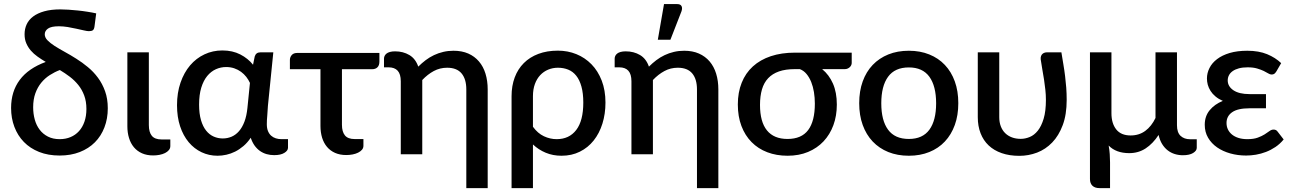

<svg xmlns="http://www.w3.org/2000/svg" viewBox="-20 -772 6467 961"><path d="M453 -639.5 461.5 -705C448.2 -708 433.6 -710.8 417.7 -713.2C401.9 -715.8 385.9 -717.8 369.7 -719.5C353.6 -721.2 337.9 -722.5 322.8 -723.5C307.6 -724.5 294 -725 282 -725C251 -725 224.2 -721.8 201.8 -715.5C179.2 -709.2 160.7 -700.5 146 -689.5C131.3 -678.5 120.5 -665.4 113.5 -650.2C106.5 -635.1 103 -618.5 103 -600.5C103 -583.8 105.8 -568.8 111.5 -555.5C117.2 -542.2 124.8 -530 134.2 -519C143.8 -508 154.9 -497.9 167.8 -488.8C180.6 -479.6 194.3 -470.7 209 -462C151 -440.7 107.6 -410.7 78.8 -372C49.9 -333.3 35.5 -286.5 35.5 -231.5C35.5 -197.5 41 -166 52 -137C63 -108 78.8 -82.8 99.5 -61.5C120.2 -40.2 145.6 -23.5 175.7 -11.5C205.9 0.5 240.2 6.5 278.5 6.5C315.8 6.5 349.4 0.7 379.2 -11C409.1 -22.7 434.3 -38.9 455 -59.8C475.7 -80.6 491.6 -105.5 502.7 -134.5C513.9 -163.5 519.5 -195.3 519.5 -230C519.5 -261.7 515 -290.1 506 -315.2C497 -340.4 485.1 -363 470.2 -383C455.4 -403 438.6 -420.8 419.7 -436.2C400.9 -451.8 381.6 -465.8 361.7 -478.2C341.9 -490.8 322.6 -502.2 303.7 -512.5C284.9 -522.8 268.1 -532.8 253.2 -542.2C238.4 -551.8 226.5 -561.2 217.5 -570.5C208.5 -579.8 204 -589.8 204 -600.5C204 -611.8 209.4 -621.3 220.2 -629C231.1 -636.7 249.3 -640.5 275 -640.5C288.7 -640.5 303.2 -639.2 318.5 -636.8C333.8 -634.2 348.5 -631.4 362.5 -628.2C376.5 -625.1 389.1 -622.2 400.2 -619.8C411.4 -617.2 419.5 -616 424.5 -616C433.5 -616 440.2 -617.5 444.5 -620.5C448.8 -623.5 451.7 -629.8 453 -639.5ZM412.5 -226.5C412.5 -202.8 409.2 -181.7 402.7 -163C396.2 -144.3 387.1 -128.5 375.2 -115.5C363.4 -102.5 349.3 -92.6 333 -85.8C316.7 -78.9 298.5 -75.5 278.5 -75.5C256.2 -75.5 236.7 -79.8 220 -88.3C203.3 -96.8 189.5 -108.3 178.5 -122.8C167.5 -137.3 159.3 -154.2 154 -173.5C148.7 -192.8 146 -213.3 146 -235C146 -261.3 149.7 -284.7 157 -305C164.3 -325.3 174.2 -343 186.5 -358C198.8 -373 213 -385.7 229 -396C245 -406.3 261.8 -414.8 279.5 -421.5C296.8 -411.2 313.5 -399.9 329.5 -387.8C345.5 -375.6 359.7 -361.8 372 -346.5C384.3 -331.2 394.2 -313.7 401.5 -294C408.8 -274.3 412.5 -251.8 412.5 -226.5Z M617.5 -510V-140C617.5 -118.7 620.2 -99.1 625.8 -81.2C631.2 -63.4 639.4 -48 650.2 -35C661.1 -22 674.6 -11.9 690.8 -4.7C706.9 2.4 725.5 6 746.5 6C757.5 6 768.2 5 778.5 3C788.8 1 798 -2 806 -6C814 -10 820.4 -14.9 825.2 -20.7C830.1 -26.6 832.5 -33.3 832.5 -41V-74H788.5C766.2 -74 750 -80.1 740 -92.2C730 -104.4 725 -122.3 725 -146V-510Z M1352 4.5C1374 4.5 1391.1 0.8 1403.2 -6.8C1415.4 -14.2 1421.5 -22.8 1421.5 -32.5V-75.5H1388.5C1378.5 -75.5 1369.1 -76.9 1360.2 -79.8C1351.4 -82.6 1343.7 -87 1337 -93C1330.3 -99 1325.1 -106.8 1321.2 -116.2C1317.4 -125.8 1315.5 -137 1315.5 -150C1315.5 -164 1316.2 -178.9 1317.8 -194.8C1319.2 -210.6 1320.3 -226.5 1321 -242.5L1348 -510H1283C1268.7 -510 1259.3 -503.2 1255 -489.5L1246.5 -448C1229.8 -469 1208.6 -486.2 1182.7 -499.5C1156.9 -512.8 1127 -519.5 1093 -519.5C1061 -519.5 1031.2 -513 1003.5 -500C975.8 -487 951.8 -468.6 931.5 -444.8C911.2 -420.9 895.2 -392.1 883.5 -358.2C871.8 -324.4 866 -286.8 866 -245.5C866 -206.2 871.2 -170.9 881.5 -139.7C891.8 -108.6 906.2 -82.1 924.5 -60.2C942.8 -38.4 964.3 -21.7 989 -10C1013.7 1.7 1040.3 7.5 1069 7.5C1083.3 7.5 1098 5.8 1113 2.5C1128 -0.8 1142.7 -6.1 1157 -13.2C1171.3 -20.4 1185.2 -29.7 1198.5 -41C1211.8 -52.3 1224 -66.2 1235 -82.5C1240 -67.5 1246.4 -54.5 1254.2 -43.5C1262.1 -32.5 1271.2 -23.4 1281.5 -16.2C1291.8 -9.1 1302.9 -3.8 1314.8 -0.5C1326.6 2.8 1339 4.5 1352 4.5ZM1095 -79C1079 -79 1063.8 -82.2 1049.5 -88.5C1035.2 -94.8 1022.6 -104.7 1011.8 -118.2C1000.9 -131.7 992.3 -149.2 986 -170.7C979.7 -192.2 976.5 -218.2 976.5 -248.5C976.5 -281.5 980.2 -309.8 987.5 -333.5C994.8 -357.2 1004.8 -376.6 1017.2 -391.7C1029.8 -406.9 1044.2 -418.2 1060.5 -425.5C1076.8 -432.8 1094 -436.5 1112 -436.5C1126.7 -436.5 1140.2 -434.3 1152.8 -430C1165.2 -425.7 1176.5 -419.8 1186.5 -412.5C1196.5 -405.2 1205.2 -396.7 1212.8 -387C1220.2 -377.3 1226.3 -367.3 1231 -357L1218.5 -232.5C1215.8 -205.5 1210.8 -182.3 1203.5 -163C1196.2 -143.7 1187 -127.7 1176 -115.2C1165 -102.7 1152.6 -93.6 1138.8 -87.7C1124.9 -81.9 1110.3 -79 1095 -79Z M1431 -472V-425.5H1584V-141.5C1584 -120.2 1586.8 -100.6 1592.2 -82.7C1597.8 -64.9 1605.9 -49.6 1616.8 -36.7C1627.6 -23.9 1641.1 -13.9 1657.2 -6.7C1673.4 0.4 1692 4 1713 4C1724 4 1734.7 3 1745 1C1755.3 -1 1764.5 -4 1772.5 -8C1780.5 -12 1786.9 -16.8 1791.8 -22.5C1796.6 -28.2 1799 -34.8 1799 -42.5V-76H1755C1732.7 -76 1716.5 -82.1 1706.5 -94.2C1696.5 -106.4 1691.5 -124.2 1691.5 -147.5V-425.5H1841.5C1853.5 -425.5 1862.8 -428.7 1869.2 -435.2C1875.8 -441.7 1879 -451.3 1879 -464V-507H1467.5C1455.2 -507 1446 -503.4 1440 -496.2C1434 -489.1 1431 -481 1431 -472Z M2421 169.5V-324.5C2421 -353.2 2417.3 -379.4 2410 -403.2C2402.7 -427.1 2391.8 -447.5 2377.2 -464.5C2362.8 -481.5 2344.9 -494.7 2323.8 -504C2302.6 -513.3 2278 -518 2250 -518C2232 -518 2214.8 -516.1 2198.5 -512.2C2182.2 -508.4 2166.7 -503 2152 -496C2137.3 -489 2123.5 -480.6 2110.5 -470.8C2097.5 -460.9 2085.2 -450.2 2073.5 -438.5C2064.5 -464.8 2049.7 -484.2 2029 -496.5C2008.3 -508.8 1984.5 -515 1957.5 -515C1947.5 -515 1938.9 -514 1931.8 -512C1924.6 -510 1918.8 -507.3 1914.5 -503.8C1910.2 -500.3 1907 -496.3 1905 -492C1903 -487.7 1902 -483.2 1902 -478.5V-435H1925C1945 -435 1960.2 -429.3 1970.5 -418C1980.8 -406.7 1986 -389 1986 -365V0H2093.5V-371.5C2111.5 -390.5 2130.8 -405.5 2151.2 -416.5C2171.8 -427.5 2194 -433 2218 -433C2250.3 -433 2274.4 -423.5 2290.3 -404.5C2306.1 -385.5 2314 -358.8 2314 -324.5V169.5Z M2540.5 -290.5V169.5H2647.5V-49C2666.2 -31.3 2687.5 -17.5 2711.5 -7.5C2735.5 2.5 2761.8 7.5 2790.5 7.5C2824.5 7.5 2855.1 0.8 2882.2 -12.8C2909.4 -26.2 2932.5 -44.9 2951.5 -68.8C2970.5 -92.6 2985.1 -120.8 2995.2 -153.2C3005.4 -185.8 3010.5 -220.8 3010.5 -258.5C3010.5 -299.5 3004.2 -336.2 2991.8 -368.5C2979.2 -400.8 2962.2 -428.1 2940.5 -450.2C2918.8 -472.4 2893.6 -489.3 2864.8 -501C2835.9 -512.7 2805.2 -518.5 2772.5 -518.5C2735.8 -518.5 2703.2 -513.1 2674.5 -502.2C2645.8 -491.4 2621.6 -476.1 2601.8 -456.2C2581.9 -436.4 2566.8 -412.5 2556.3 -384.5C2545.8 -356.5 2540.5 -325.2 2540.5 -290.5ZM2647.5 -137.5V-290.5C2647.5 -313.5 2650.8 -333.8 2657.3 -351.5C2663.8 -369.2 2672.7 -384 2684 -396C2695.3 -408 2708.6 -417.2 2723.8 -423.5C2738.9 -429.8 2755.2 -433 2772.5 -433C2791.2 -433 2808.3 -429.8 2824 -423.5C2839.7 -417.2 2853.1 -407 2864.2 -393C2875.4 -379 2884.1 -360.9 2890.2 -338.7C2896.4 -316.6 2899.5 -289.8 2899.5 -258.5C2899.5 -197.8 2887.7 -152.2 2864.2 -121.5C2840.7 -90.8 2808 -75.5 2766 -75.5C2744.3 -75.5 2723.2 -80.3 2702.5 -90C2681.8 -99.7 2663.5 -115.5 2647.5 -137.5Z M3575.5 169.5V-324.5C3575.5 -353.2 3571.8 -379.4 3564.5 -403.2C3557.2 -427.1 3546.2 -447.5 3531.8 -464.5C3517.2 -481.5 3499.4 -494.7 3478.2 -504C3457.1 -513.3 3432.5 -518 3404.5 -518C3386.5 -518 3369.3 -516.1 3353 -512.2C3336.7 -508.4 3321.2 -503 3306.5 -496C3291.8 -489 3278 -480.6 3265 -470.8C3252 -460.9 3239.7 -450.2 3228 -438.5C3219 -464.8 3204.2 -484.2 3183.5 -496.5C3162.8 -508.8 3139 -515 3112 -515C3102 -515 3093.4 -514 3086.2 -512C3079.1 -510 3073.3 -507.3 3069 -503.8C3064.7 -500.3 3061.5 -496.3 3059.5 -492C3057.5 -487.7 3056.5 -483.2 3056.5 -478.5V-435H3079.5C3099.5 -435 3114.7 -429.3 3125 -418C3135.3 -406.7 3140.5 -389 3140.5 -365V0H3248V-371.5C3266 -390.5 3285.2 -405.5 3305.8 -416.5C3326.2 -427.5 3348.5 -433 3372.5 -433C3404.8 -433 3428.9 -423.5 3444.8 -404.5C3460.6 -385.5 3468.5 -358.8 3468.5 -324.5V169.5ZM3272.5 -573H3335.5L3391 -715.5C3394.7 -726.5 3394.7 -735.3 3391 -741.8C3387.3 -748.3 3380.3 -751.5 3370 -751.5H3303.5Z M4095 -426H4208.5C4213.8 -426 4218.7 -427 4223 -429C4227.3 -431 4231 -433.5 4234 -436.5C4237 -439.5 4239.3 -442.8 4240.8 -446.5C4242.3 -450.2 4243 -453.7 4243 -457V-508.5H3959C3914 -508.5 3873.8 -502.6 3838.3 -490.8C3802.8 -478.9 3772.8 -461.8 3748.3 -439.5C3723.8 -417.2 3705.1 -389.9 3692.3 -357.7C3679.4 -325.6 3673 -289.3 3673 -249C3673 -209 3679 -173.2 3691 -141.5C3703 -109.8 3719.9 -82.9 3741.8 -60.8C3763.6 -38.6 3789.8 -21.7 3820.5 -10C3851.2 1.7 3885 7.5 3922 7.5C3960 7.5 3994.2 1.2 4024.5 -11.5C4054.8 -24.2 4080.7 -41.8 4102 -64.5C4123.3 -87.2 4139.8 -114.2 4151.3 -145.5C4162.8 -176.8 4168.5 -211.2 4168.5 -248.5C4168.5 -289.2 4162 -324.3 4149 -353.8C4136 -383.3 4118 -407.3 4095 -426ZM4058.5 -253.5C4058.5 -194.8 4047.3 -150.7 4025 -121C4002.7 -91.3 3968.2 -76.5 3921.5 -76.5C3876.2 -76.5 3841.9 -90.8 3818.8 -119.3C3795.6 -147.8 3784 -190.3 3784 -247C3784 -276.3 3787.3 -302.2 3793.8 -324.5C3800.3 -346.8 3810.6 -365.5 3824.8 -380.5C3838.9 -395.5 3857 -406.8 3879 -414.5C3901 -422.2 3927.5 -426 3958.5 -426H3983.5C3996.5 -421 4007.7 -412.8 4017 -401.5C4026.3 -390.2 4034.1 -376.8 4040.3 -361.5C4046.4 -346.2 4051 -329.3 4054 -310.8C4057 -292.3 4058.5 -273.2 4058.5 -253.5Z M4529 -518C4491 -518 4456.8 -511.8 4426.2 -499.5C4395.8 -487.2 4369.7 -469.7 4348 -447C4326.3 -424.3 4309.7 -396.8 4298 -364.5C4286.3 -332.2 4280.5 -295.8 4280.5 -255.5C4280.5 -215.2 4286.3 -178.8 4298 -146.5C4309.7 -114.2 4326.3 -86.6 4348 -63.7C4369.7 -40.9 4395.8 -23.3 4426.2 -11C4456.8 1.3 4491 7.5 4529 7.5C4566.7 7.5 4600.8 1.3 4631.2 -11C4661.8 -23.3 4687.8 -40.9 4709.2 -63.7C4730.8 -86.6 4747.3 -114.2 4759 -146.5C4770.7 -178.8 4776.5 -215.2 4776.5 -255.5C4776.5 -295.8 4770.7 -332.2 4759 -364.5C4747.3 -396.8 4730.8 -424.3 4709.2 -447C4687.8 -469.7 4661.8 -487.2 4631.2 -499.5C4600.8 -511.8 4566.7 -518 4529 -518ZM4529 -76.5C4482.3 -76.5 4447.7 -91.9 4425 -122.8C4402.3 -153.6 4391 -197.7 4391 -255C4391 -312.3 4402.3 -356.6 4425 -387.8C4447.7 -418.9 4482.3 -434.5 4529 -434.5C4575 -434.5 4609.2 -418.9 4631.8 -387.8C4654.2 -356.6 4665.5 -312.3 4665.5 -255C4665.5 -197.7 4654.2 -153.6 4631.8 -122.8C4609.2 -91.9 4575 -76.5 4529 -76.5Z M4981.5 -510H4874V-185.5C4874 -155.8 4878.7 -129 4888 -105C4897.3 -81 4910.8 -60.7 4928.5 -44C4946.2 -27.3 4967.9 -14.5 4993.8 -5.5C5019.6 3.5 5049 8 5082 8C5112.7 8 5142.2 2.6 5170.8 -8.2C5199.2 -19.1 5224.5 -35.9 5246.5 -58.8C5268.5 -81.6 5286.1 -110.6 5299.2 -145.8C5312.4 -180.9 5319 -223 5319 -272C5319 -293.3 5318.2 -313.8 5316.8 -333.3C5315.2 -352.8 5313.3 -372.1 5311 -391.3C5308.7 -410.4 5305.8 -429.8 5302.5 -449.3C5299.2 -468.8 5295.8 -489 5292.5 -510H5219C5215.3 -510 5211.6 -509.3 5207.7 -508C5203.9 -506.7 5200.5 -504.7 5197.5 -502C5194.5 -499.3 5192.2 -495.7 5190.5 -491C5188.8 -486.3 5188.3 -480.8 5189 -474.5C5191.3 -457.5 5194.1 -440.5 5197.2 -423.5C5200.4 -406.5 5203.2 -389.7 5205.7 -373C5208.2 -356.3 5210.4 -339.6 5212.2 -322.8C5214.1 -305.9 5215 -289 5215 -272C5215 -234.3 5211.2 -203 5203.7 -178C5196.2 -153 5186.5 -133 5174.5 -118C5162.5 -103 5149 -92.4 5134 -86.3C5119 -80.1 5104 -77 5089 -77C5073 -77 5058.4 -79.4 5045.2 -84.3C5032.1 -89.1 5020.7 -96.2 5011.2 -105.5C5001.7 -114.8 4994.4 -126.3 4989.2 -139.8C4984.1 -153.3 4981.5 -168.5 4981.5 -185.5Z M5543 -510H5435.5V124C5435.5 138.7 5439.7 149.9 5448 157.8C5456.3 165.6 5468 169.5 5483 169.5H5536V40.5C5536 27.8 5535.5 14.2 5534.5 -0.5C5533.5 -15.2 5531.7 -29.5 5529 -43.5C5553.7 -18.2 5588 -5.5 5632 -5.5C5662.7 -5.5 5690.1 -13.4 5714.2 -29.2C5738.4 -45.1 5760 -67.5 5779 -96.5C5783 -78.8 5788.9 -63.7 5796.7 -51C5804.6 -38.3 5813.8 -27.8 5824.5 -19.5C5835.2 -11.2 5847 -5 5860 -1C5873 3 5886.5 5 5900.5 5C5922.5 5 5939.6 1.2 5951.7 -6.2C5963.9 -13.8 5970 -22.3 5970 -32V-75H5937C5917 -75 5901 -80.7 5889 -92C5877 -103.3 5871 -121 5871 -145V-510H5763.5V-181.5C5750.2 -153.8 5733.2 -132.3 5712.5 -117C5691.8 -101.7 5667.3 -94 5639 -94C5607 -94 5583 -104.1 5567 -124.2C5551 -144.4 5543 -171.5 5543 -205.5Z M6368.5 -414.5 6392.5 -456C6373.5 -474.3 6350.1 -489.2 6322.2 -500.8C6294.4 -512.2 6261.3 -518 6223 -518C6189.3 -518 6159.9 -514.2 6134.8 -506.8C6109.6 -499.2 6088.6 -489.1 6071.8 -476.2C6054.9 -463.4 6042.2 -448.6 6033.8 -431.7C6025.2 -414.9 6021 -397.3 6021 -379C6021 -368.7 6022.4 -358.2 6025.2 -347.7C6028.1 -337.2 6032.7 -327 6039 -317C6045.3 -307 6053.6 -297.7 6063.8 -289.2C6073.9 -280.7 6086.2 -273.3 6100.5 -267C6073.2 -256 6051.3 -240.5 6034.8 -220.5C6018.3 -200.5 6010 -176.2 6010 -147.5C6010 -123.2 6015.6 -101.5 6026.8 -82.5C6037.9 -63.5 6053 -47.4 6072 -34.2C6091 -21.1 6113 -11 6138 -4C6163 3 6189.3 6.5 6217 6.5C6232.7 6.5 6249 5.1 6266 2.3C6283 -0.6 6299.8 -5.2 6316.3 -11.5C6332.8 -17.8 6348.6 -26.1 6363.8 -36.2C6378.9 -46.4 6392.7 -59 6405 -74L6374.5 -113.5C6369.8 -120.2 6363.2 -123.5 6354.5 -123.5C6347.5 -123.5 6340.7 -121 6334 -116C6327.3 -111 6319.3 -105.5 6309.8 -99.5C6300.3 -93.5 6288.7 -88 6275 -83C6261.3 -78 6244 -75.5 6223 -75.5C6206.7 -75.5 6192.1 -77.5 6179.3 -81.5C6166.4 -85.5 6155.5 -91.2 6146.5 -98.5C6137.5 -105.8 6130.7 -114.4 6126 -124.2C6121.3 -134.1 6119 -144.8 6119 -156.5C6119 -179.2 6128.3 -197.1 6147 -210.2C6165.7 -223.4 6194.7 -230 6234 -230H6316.5V-301H6234C6199.3 -301 6172.5 -307.4 6153.5 -320.2C6134.5 -333.1 6125 -349.5 6125 -369.5C6125 -378.8 6127.1 -387.5 6131.3 -395.5C6135.4 -403.5 6141.7 -410.4 6150 -416.2C6158.3 -422.1 6168.7 -426.7 6181 -430C6193.3 -433.3 6207.8 -435 6224.5 -435C6243.2 -435 6259 -433.1 6272 -429.2C6285 -425.4 6296.1 -421.2 6305.3 -416.8C6314.4 -412.2 6322 -408.2 6328 -404.5C6334 -400.8 6339.5 -399 6344.5 -399C6349.5 -399 6353.8 -400 6357.3 -402C6360.8 -404 6364.5 -408.2 6368.5 -414.5Z"/></svg>

Font: Lato Semibold
Style: Regular
Weight: 600
Designer: Lukasz Dziedzic
Foundry: tyPoland Lukasz Dziedzic
Version: Version 2.006; 2014-01-15